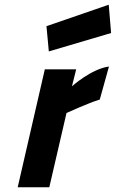

<svg xmlns="http://www.w3.org/2000/svg" viewBox="-20 -794 491 814"><path d="M451 -654 441 -774 177 -683 187 -576ZM189 0 262 -315C262 -315 354 -357 403 -372L442 -512C367 -502 285 -428 285 -428L303 -500H170L55 0Z"/></svg>

Font: RazerF5
Style: Bold Italic
Weight: 700
Foundry: Razer Inc.
Version: Version 2